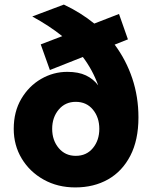

<svg xmlns="http://www.w3.org/2000/svg" viewBox="-20 -803 654 839"><path d="M539 -631 481 -608Q531 -541 558 -460.5Q585 -380 585 -290Q585 -191 549.5 -122.5Q514 -54 452 -19Q390 16 309 16Q232 16 171 -18Q110 -52 75 -110Q40 -168 40 -240Q40 -315 73 -371Q106 -427 159.5 -458Q213 -489 274 -489Q323 -489 355.5 -473.5Q388 -458 409 -430Q385 -497 342 -554L198 -497L158 -609L252 -645Q196 -690 121 -731L259 -783Q333 -748 392 -700L500 -742ZM311 -122Q358 -122 386 -156Q414 -190 414 -240Q414 -290 386 -324Q358 -358 311 -358Q265 -358 236.5 -324Q208 -290 208 -240Q208 -190 236.5 -156Q265 -122 311 -122Z"/></svg>

Font: Wix Madefor Text ExtraBold
Style: Regular
Weight: 800
Designer: Dalton Maag Ltd
Foundry: Dalton Maag Ltd
Version: Version 3.100